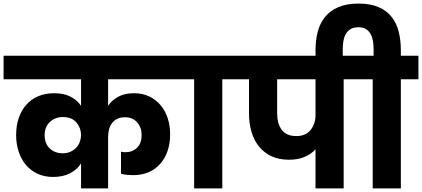

<svg xmlns="http://www.w3.org/2000/svg" viewBox="-37 -1051 2354 1071"><path d="M415 -139Q392 -104 353 -84Q314 -64 259 -64Q211 -64 173 -81.5Q135 -99 108.5 -130Q82 -161 67.5 -204Q53 -247 53 -298Q53 -350 67.5 -392.5Q82 -435 109 -466Q136 -497 175.5 -514Q215 -531 265 -531Q319 -531 356 -512Q393 -493 415 -461V-609H-17V-740H982V-609H566V-461Q588 -493 623.5 -512Q659 -531 710 -531Q758 -531 795.5 -513Q833 -495 859 -464Q885 -433 898.5 -391.5Q912 -350 912 -302Q912 -248 896.5 -205.5Q881 -163 853.5 -133.5Q826 -104 788.5 -89Q751 -74 706 -74Q688 -74 672 -75.5Q656 -77 638 -82V-205Q648 -202 663 -202Q702 -202 727.5 -227Q753 -252 753 -298Q753 -340 728 -368.5Q703 -397 660 -397Q636 -397 618 -388.5Q600 -380 588.5 -365Q577 -350 571.5 -330Q566 -310 566 -288V0H415ZM313 -196Q338 -196 357 -205Q376 -214 389 -228Q402 -242 408.5 -260.5Q415 -279 415 -298Q415 -337 389.5 -367.5Q364 -398 314 -398Q270 -398 241 -370.5Q212 -343 212 -297Q212 -251 240 -223.5Q268 -196 313 -196Z M1046 -609H948V-740H1301V-609H1203V0H1046Z M1616 -292Q1669 -292 1696 -326.5Q1723 -361 1723 -409V-609H1509V-418Q1509 -362 1534.5 -327Q1560 -292 1616 -292ZM1267 -740H1978V-609H1880V0H1723V-218Q1698 -191 1661.5 -175.5Q1625 -160 1575 -160Q1519 -160 1477.5 -179.5Q1436 -199 1408 -233.5Q1380 -268 1366 -315Q1352 -362 1352 -418V-609H1267Z M1723 -770Q1723 -827 1735.5 -874.5Q1748 -922 1776.5 -957Q1805 -992 1851 -1011.5Q1897 -1031 1963 -1031Q2030 -1031 2075.5 -1011Q2121 -991 2148.5 -955.5Q2176 -920 2187.5 -872.5Q2199 -825 2199 -770V-740H2297V-609H2199V0H2042V-609H1944V-740H2047V-778Q2047 -797 2044 -818.5Q2041 -840 2032 -858Q2023 -876 2006.5 -887.5Q1990 -899 1963 -899Q1934 -899 1916.5 -887.5Q1899 -876 1890 -858Q1881 -840 1878 -818.5Q1875 -797 1875 -778V-705H1723Z"/></svg>

Font: SVN-Poppins
Style: Bold
Weight: 700
Designer: Ninad Kale (Devanagari), Jonny Pinhorn (Latin)
Foundry: Indian Type Foundry
Version: Version 3.200;PS 1.000;hotconv 16.6.54;makeotf.lib2.5.65590